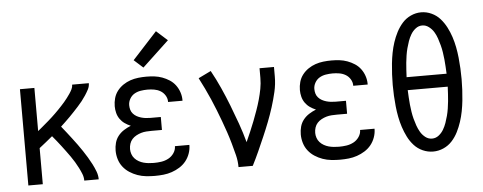

<svg xmlns="http://www.w3.org/2000/svg" viewBox="-51 -896 2601 1033"><g transform="rotate(-5 1250.0 -379.5)"><path d="M64 0V-520H142V-287Q152 -295 162 -303.5Q172 -312 182 -320.5Q192 -329 202 -337.5Q212 -346 221.5 -355Q231 -364 240.5 -373Q250 -382 259 -391.5Q268 -401 277 -410.5Q286 -420 294.5 -430Q303 -440 311 -450.5Q319 -461 326.5 -472Q334 -483 340 -495Q346 -507 346 -520H436Q436 -502 427.5 -486Q419 -470 409.5 -455.5Q400 -441 389 -427Q378 -413 366 -400Q354 -387 342 -374Q330 -361 317.5 -348.5Q305 -336 292.5 -324Q280 -312 267 -300Q281 -283 294.5 -265.5Q308 -248 321.5 -230.5Q335 -213 348 -195Q361 -177 373 -159Q385 -141 396.5 -122Q408 -103 418 -83.5Q428 -64 436 -43Q444 -22 444 0H366Q366 -19 359 -36.5Q352 -54 343.5 -70.5Q335 -87 325.5 -103Q316 -119 305 -134.5Q294 -150 283 -165Q272 -180 260.5 -195Q249 -210 237.5 -224.5Q226 -239 214 -253Q196 -238 178 -223.5Q160 -209 142 -195V0Z M747 8Q724 8 700 5.5Q676 3 653.5 -5Q631 -13 611 -26Q591 -39 576.5 -57.5Q562 -76 555 -99Q548 -122 548 -146Q548 -167 553.5 -187.5Q559 -208 572 -224.5Q585 -241 603 -252.5Q621 -264 641 -272Q624 -279 609 -289.5Q594 -300 583.5 -315Q573 -330 568.5 -348Q564 -366 564 -384Q564 -406 570 -427.5Q576 -449 589.5 -466.5Q603 -484 621.5 -496.5Q640 -509 660.5 -516Q681 -523 703 -525.5Q725 -528 747 -528Q769 -528 790.5 -525.5Q812 -523 832.5 -515.5Q853 -508 871.5 -496Q890 -484 903 -466.5Q916 -449 923 -428Q930 -407 930 -386Q930 -385 930 -384Q930 -383 930 -382H852Q852 -383 852 -383.5Q852 -384 852 -384Q852 -402 842 -418Q832 -434 816.5 -443Q801 -452 783 -455Q765 -458 747 -458Q729 -458 710.5 -455Q692 -452 676.5 -443Q661 -434 651.5 -417.5Q642 -401 642 -383Q642 -370 645.5 -358Q649 -346 657.5 -336.5Q666 -327 677 -321Q688 -315 700 -311.5Q712 -308 724.5 -306.5Q737 -305 750 -305H806V-235H750Q736 -235 721.5 -234Q707 -233 693.5 -229Q680 -225 667 -218Q654 -211 644.5 -200.5Q635 -190 630.5 -176Q626 -162 626 -147Q626 -134 630.5 -120.5Q635 -107 644.5 -96.5Q654 -86 666.5 -79Q679 -72 692 -68.5Q705 -65 719 -63.5Q733 -62 747 -62Q768 -62 788 -65Q808 -68 826 -77.5Q844 -87 856 -104.5Q868 -122 868 -142Q868 -142 868 -142Q868 -142 868 -142H946Q946 -142 946 -141.5Q946 -141 946 -141Q946 -118 938 -95.5Q930 -73 915.5 -55Q901 -37 881 -24.5Q861 -12 839 -4.5Q817 3 794 5.5Q771 8 747 8ZM736 -578 687 -622 820 -767 880 -713Z M1199 0Q1199 -33 1191 -65Q1183 -97 1174 -129Q1165 -161 1154.5 -192Q1144 -223 1132.5 -254Q1121 -285 1109 -315.5Q1097 -346 1084 -376Q1071 -406 1056.5 -436Q1042 -466 1027 -495L1095 -528Q1121 -481 1143 -432Q1165 -383 1184.5 -333Q1204 -283 1222 -232.5Q1240 -182 1254 -130Q1266 -157 1278 -184.5Q1290 -212 1300.5 -239.5Q1311 -267 1321 -295Q1331 -323 1339 -351.5Q1347 -380 1352.5 -409Q1358 -438 1358 -468V-520H1436V-468Q1436 -427 1426.5 -386Q1417 -345 1404.5 -305.5Q1392 -266 1377 -227.5Q1362 -189 1345.5 -151Q1329 -113 1312 -75Q1295 -37 1276 0Z M1747 8Q1724 8 1700 5.5Q1676 3 1653.5 -5Q1631 -13 1611 -26Q1591 -39 1576.5 -57.5Q1562 -76 1555 -99Q1548 -122 1548 -146Q1548 -167 1553.5 -187.5Q1559 -208 1572 -224.5Q1585 -241 1603 -252.5Q1621 -264 1641 -272Q1624 -279 1609 -289.5Q1594 -300 1583.5 -315Q1573 -330 1568.5 -348Q1564 -366 1564 -384Q1564 -406 1570 -427.5Q1576 -449 1589.5 -466.5Q1603 -484 1621.5 -496.5Q1640 -509 1660.5 -516Q1681 -523 1703 -525.5Q1725 -528 1747 -528Q1769 -528 1790.5 -525.5Q1812 -523 1832.5 -515.5Q1853 -508 1871.5 -496Q1890 -484 1903 -466.5Q1916 -449 1923 -428Q1930 -407 1930 -386Q1930 -385 1930 -384Q1930 -383 1930 -382H1852Q1852 -383 1852 -383.5Q1852 -384 1852 -384Q1852 -402 1842 -418Q1832 -434 1816.5 -443Q1801 -452 1783 -455Q1765 -458 1747 -458Q1729 -458 1710.5 -455Q1692 -452 1676.5 -443Q1661 -434 1651.5 -417.5Q1642 -401 1642 -383Q1642 -370 1645.5 -358Q1649 -346 1657.5 -336.5Q1666 -327 1677 -321Q1688 -315 1700 -311.5Q1712 -308 1724.5 -306.5Q1737 -305 1750 -305H1806V-235H1750Q1736 -235 1721.5 -234Q1707 -233 1693.5 -229Q1680 -225 1667 -218Q1654 -211 1644.5 -200.5Q1635 -190 1630.5 -176Q1626 -162 1626 -147Q1626 -134 1630.5 -120.5Q1635 -107 1644.5 -96.5Q1654 -86 1666.5 -79Q1679 -72 1692 -68.5Q1705 -65 1719 -63.5Q1733 -62 1747 -62Q1768 -62 1788 -65Q1808 -68 1826 -77.5Q1844 -87 1856 -104.5Q1868 -122 1868 -142Q1868 -142 1868 -142Q1868 -142 1868 -142H1946Q1946 -142 1946 -141.5Q1946 -141 1946 -141Q1946 -118 1938 -95.5Q1930 -73 1915.5 -55Q1901 -37 1881 -24.5Q1861 -12 1839 -4.5Q1817 3 1794 5.5Q1771 8 1747 8Z M2250 8Q2221 8 2194 -4Q2167 -16 2147.5 -37.5Q2128 -59 2115 -85Q2102 -111 2093 -138.5Q2084 -166 2078.5 -194.5Q2073 -223 2070 -252Q2067 -281 2065.5 -310Q2064 -339 2064 -368Q2064 -396 2065.5 -425Q2067 -454 2070 -483Q2073 -512 2078.5 -540.5Q2084 -569 2093 -596.5Q2102 -624 2115.5 -650Q2129 -676 2148 -697.5Q2167 -719 2194 -731.5Q2221 -744 2250 -744Q2279 -744 2306 -731.5Q2333 -719 2352 -697.5Q2371 -676 2384.5 -650Q2398 -624 2407 -596.5Q2416 -569 2421.5 -540.5Q2427 -512 2430 -483Q2433 -454 2434.5 -425Q2436 -396 2436 -367Q2436 -339 2434.5 -310Q2433 -281 2430 -252Q2427 -223 2421.5 -194.5Q2416 -166 2407 -138.5Q2398 -111 2385 -85Q2372 -59 2352.5 -37.5Q2333 -16 2306 -4Q2279 8 2250 8ZM2142 -403H2358Q2357 -422 2356 -441.5Q2355 -461 2353 -480.5Q2351 -500 2348 -519.5Q2345 -539 2340 -558Q2335 -577 2328.5 -596Q2322 -615 2312 -631.5Q2302 -648 2285.5 -660.5Q2269 -673 2250 -673Q2230 -673 2214 -660.5Q2198 -648 2188 -631Q2178 -614 2171.5 -595.5Q2165 -577 2160 -558Q2155 -539 2152 -519.5Q2149 -500 2147 -480.5Q2145 -461 2144 -441.5Q2143 -422 2142 -403ZM2250 -62Q2270 -62 2286 -74.5Q2302 -87 2312 -104Q2322 -121 2328.5 -139.5Q2335 -158 2340 -177Q2345 -196 2348 -215.5Q2351 -235 2353 -254.5Q2355 -274 2356 -293.5Q2357 -313 2358 -333H2142Q2143 -313 2144 -293.5Q2145 -274 2147 -254.5Q2149 -235 2152 -215.5Q2155 -196 2160 -177Q2165 -158 2171.5 -139.5Q2178 -121 2188 -104Q2198 -87 2214 -74.5Q2230 -62 2250 -62Z"/></g></svg>

Font: Zed Mono
Style: Regular
Weight: 400
Monospace: yes
Designer: Belleve Invis
Foundry: Belleve Invis
Version: Version 1.0.0; ttfautohint (v1.8.4)